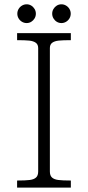

<svg xmlns="http://www.w3.org/2000/svg" viewBox="-20 -850 398 870"><path d="M153 -73V-632Q153 -648.5 142.2 -656.2Q131.5 -664 112.5 -666Q93.5 -668 57.5 -668V-700H301V-668Q265 -668 246 -666Q227 -664 216.5 -656.2Q206 -648.5 206 -632V-73Q206 -54.5 215.5 -45.8Q225 -37 244 -34.5Q263 -32 301 -32V0H57.5V-32Q96 -32 115 -34.5Q134 -37 143.5 -45.8Q153 -54.5 153 -73ZM216.5 -788Q216.5 -799.5 222.2 -809.2Q228 -819 237.5 -824.8Q247 -830.5 258.5 -830.5Q269.5 -830.5 279.2 -824.8Q289 -819 294.8 -809.2Q300.5 -799.5 300.5 -788Q300.5 -776.5 294.8 -766.8Q289 -757 279.2 -751.2Q269.5 -745.5 258.5 -745.5Q247 -745.5 237.5 -751.2Q228 -757 222.2 -766.8Q216.5 -776.5 216.5 -788ZM58.5 -788Q58.5 -799.5 64.2 -809.2Q70 -819 79.8 -824.8Q89.5 -830.5 101 -830.5Q112 -830.5 121.5 -824.8Q131 -819 136.8 -809.2Q142.5 -799.5 142.5 -788Q142.5 -776.5 136.8 -766.8Q131 -757 121.5 -751.2Q112 -745.5 101 -745.5Q89.5 -745.5 79.8 -751.2Q70 -757 64.2 -766.8Q58.5 -776.5 58.5 -788Z"/></svg>

Font: Didactic
Style: Regular
Weight: 400
Designer: Tyler Finck
Foundry: Etcetera Type Co
Version: Version 3.007;FEAKit 1.0